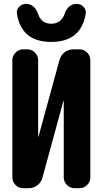

<svg xmlns="http://www.w3.org/2000/svg" viewBox="-20 -990 540 1010"><path d="M430.7 -917Q406.2 -769.5 249.5 -769.5Q92.8 -769.5 69.3 -917Q65.4 -938.5 80.6 -954.1Q95.7 -969.7 117.7 -969.7Q139.6 -969.7 156.2 -955.1Q172.9 -940.4 179.7 -918Q197.3 -865.2 249.5 -865.2Q301.8 -865.2 320.3 -918Q327.1 -940.4 343.8 -955.1Q360.4 -969.7 382.3 -969.7Q404.3 -969.7 419.4 -954.1Q434.6 -938.5 430.7 -917ZM398.4 -730.5Q421.9 -730.5 438.5 -713.4Q455.1 -696.3 455.1 -672.9V-56.6Q455.1 -33.2 438 -16.6Q420.9 0 398.4 0H372.1Q348.6 0 332 -17.1Q315.4 -34.2 315.4 -56.6V-459Q315.4 -460 314.5 -460Q313.5 -460 313.5 -459L203.1 -54.7Q196.3 -30.3 176.3 -15.1Q156.2 0 130.9 0H101.6Q78.1 0 61.5 -17.1Q44.9 -34.2 44.9 -56.6V-672.9Q44.9 -696.3 62 -713.4Q79.1 -730.5 101.6 -730.5H124Q147.5 -730.5 164.1 -713.4Q180.7 -696.3 180.7 -672.9V-271.5Q180.7 -270.5 181.6 -270Q182.6 -269.5 182.6 -271.5L293 -674.8Q299.8 -699.2 319.8 -714.8Q339.8 -730.5 365.2 -730.5Z"/></svg>

Font: Rounded Mgen+ 1m bold
Style: Bold
Weight: 700
Designer: [Source Han Sans]
Ryoko NISHIZUKA  (kana & ideographs); Paul D. Hunt (Latin, Greek & Cyrillic); Wenlong ZHANG  (bopomofo
Version: Version 1.059.20150602